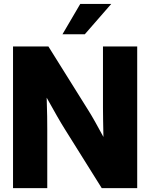

<svg xmlns="http://www.w3.org/2000/svg" viewBox="-20 -966 771 986"><path d="M46.9 0V-727.5H228.5L435.1 -397Q448.2 -376.5 469.2 -339.1Q490.2 -301.8 511.2 -262.7Q510.3 -305.7 509.5 -346.7Q508.8 -387.7 508.8 -412.1V-727.5H684.6V0H502.4L313 -302.7Q296.9 -328.1 272.5 -370.6Q248 -413.1 219.7 -464.4Q221.7 -411.1 222.2 -368.7Q222.7 -326.2 222.7 -303.2V0ZM300.8 -790 392.1 -945.8H551.3L415.5 -790Z"/></svg>

Font: Inter Display ExtraBold
Style: Regular
Weight: 800
Designer: Rasmus Andersson
Foundry: rsms
Version: Version 4.000;git-a52131595